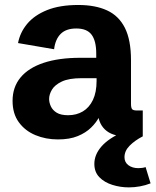

<svg xmlns="http://www.w3.org/2000/svg" viewBox="-20 -561 640 790"><path d="M218.3 12.7Q168 12.7 125.5 -5.1Q83 -22.9 57.4 -58.1Q31.7 -93.3 31.7 -146Q31.7 -202.6 64.5 -242.2Q97.2 -281.7 159.7 -302.5Q222.2 -323.2 310.5 -323.2H384.8L376 -310.1V-340.3Q376 -392.6 356.9 -418.2Q337.9 -443.8 293.9 -443.8Q252 -443.8 229.7 -421.6Q207.5 -399.4 202.6 -358.4L54.2 -383.8Q62.5 -427.7 92 -463.1Q121.6 -498.5 173.8 -519.5Q226.1 -540.5 302.2 -540.5Q372.1 -540.5 420.4 -518.3Q468.8 -496.1 493.9 -446.3Q519 -396.5 519 -313V-133.8Q519 -117.2 523.7 -111.8Q528.3 -106.4 543.5 -106.4H567.4V0H498Q440.9 0 411.4 -28.6Q381.8 -57.1 381.8 -110.8V-135.7L407.2 -126Q400.9 -105 388.7 -81.1Q376.5 -57.1 354.7 -35.9Q333 -14.6 299.8 -1Q266.6 12.7 218.3 12.7ZM260.3 -86.9Q294.4 -86.9 320.8 -102.5Q347.2 -118.2 362.3 -149.7Q377.4 -181.2 377.4 -228V-239.3H315.9Q263.7 -239.3 234.6 -225.6Q205.6 -211.9 193.8 -192.1Q182.1 -172.4 182.1 -153.8Q182.1 -139.2 189.2 -123.5Q196.3 -107.9 213.1 -97.4Q230 -86.9 260.3 -86.9ZM510.3 210Q475.1 210 442.4 199.7Q409.7 189.5 388.9 168.2Q368.2 147 368.2 113.3Q368.2 75.7 397 42.2Q425.8 8.8 485.8 -18.1H510.3V0H567.4Q535.2 16.6 513.7 38.1Q492.2 59.6 492.2 85.9Q492.2 106.9 508.5 118.9Q524.9 130.9 549.3 130.9Q566.4 130.9 579.1 126.5L599.6 193.4Q578.6 201.7 555.9 205.8Q533.2 210 510.3 210Z"/></svg>

Font: Schibsted Grotesk
Style: Bold
Weight: 700
Designer: Bakken & Baeck AS, Henrik Kongsvoll
Foundry: Schibsted ASA
Version: Version 1.100;gftools[0.9.25]